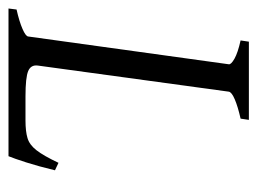

<svg xmlns="http://www.w3.org/2000/svg" viewBox="-97 -509 606 452"><g transform="rotate(90 206.0 -283.0)"><path d="M380.9 -109.4Q371.6 -70.8 362.3 -41.7Q353 -12.7 347.7 0H0L2.4 -19Q30.8 -25.4 48.1 -33Q65.4 -40.5 65.9 -46.4L131.3 -518.6Q132.3 -523.9 118.2 -532Q104 -540 75.2 -546.4L78.1 -565.9H262.2L259.3 -546.4Q231 -540 213.9 -532.7Q196.8 -525.4 195.8 -518.6L134.3 -68.8Q132.3 -52.7 147.2 -46.4Q162.1 -40 207 -40H263.7Q289.1 -40 304.9 -44.7Q320.8 -49.3 333.7 -65.9Q346.7 -82.5 363.3 -117.7Z"/></g></svg>

Font: Dai Banna SIL Light
Style: Italic
Weight: 300
Italic angle: -11°
Designer: Victor Gaultney
Foundry: SIL International
Version: Version 4.000